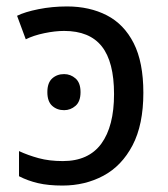

<svg xmlns="http://www.w3.org/2000/svg" viewBox="-20 -566 520 596"><path d="M188 -546Q258 -546 311.5 -518.5Q365 -491 395 -432Q425 -373 425 -278Q425 -179 391.5 -115Q358 -51 301 -20.5Q244 10 174 10Q130 10 98 2.5Q66 -5 39 -19V-97Q67 -84 100 -75Q133 -66 175 -66Q255 -66 294.5 -120Q334 -174 334 -274Q334 -374 296 -422Q258 -470 179 -470Q151 -470 117.5 -463Q84 -456 60 -444L33 -517Q57 -529 99.5 -537.5Q142 -546 188 -546ZM179 -336Q199 -336 214.5 -322.5Q230 -309 230 -280Q230 -251 214.5 -237.5Q199 -224 179 -224Q157 -224 142 -237.5Q127 -251 127 -280Q127 -309 142 -322.5Q157 -336 179 -336Z"/></svg>

Font: Noto Sans
Style: Regular
Weight: 400
Designer: Monotype Design Team
Foundry: Monotype Imaging Inc.
Version: Version 1.902